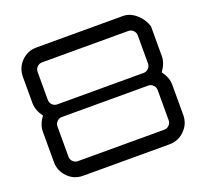

<svg xmlns="http://www.w3.org/2000/svg" viewBox="-124 -868 1082 1014"><g transform="rotate(-20 417.0 -360.5)"><path d="M784 -619V-452Q784 -412 754 -371Q784 -332 784 -291V-121Q784 -71 748.5 -35.5Q713 0 663 0H178Q127 0 92 -35.5Q57 -71 57 -121V-291Q57 -332 87 -371Q57 -412 57 -452V-599Q57 -650 92 -685.5Q127 -721 178 -721H663Q703 -721 737.5 -690.5Q772 -660 784 -619ZM702 -121V-291Q702 -307 690.5 -318.5Q679 -330 663 -330H178Q162 -330 150.5 -318.5Q139 -307 139 -291V-121Q139 -105 150.5 -93.5Q162 -82 178 -82H663Q679 -82 690.5 -93.5Q702 -105 702 -121ZM702 -440V-598Q702 -614 690.5 -625.5Q679 -637 663 -637H178Q162 -637 150.5 -625.5Q139 -614 139 -598V-440Q139 -424 150.5 -412.5Q162 -401 178 -401H663Q679 -401 690.5 -412.5Q702 -424 702 -440Z"/></g></svg>

Font: Orbitron
Style: Regular
Weight: 400
Designer: Matt McInerney
Foundry: Matt McInerney
Version: 1.000